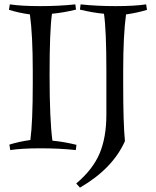

<svg xmlns="http://www.w3.org/2000/svg" viewBox="-20 -679 714 879"><path d="M218 -616Q207 -541 207 -336Q207 -131 220 -35Q273 -30 330 -16L327 8Q253 0 166.5 0Q80 0 27 8L23 -17Q68 -31 119 -38Q130 -120 130 -296V-355Q130 -517 117 -613Q66 -620 21 -634L25 -659Q78 -651 164.5 -651Q251 -651 325 -659L328 -635Q271 -621 218 -616ZM349 -659Q423 -651 509.5 -651Q596 -651 649 -659L653 -634Q608 -620 557 -613Q544 -517 544 -355V-296Q544 -111 552 -33Q496 93 346 180L329 161Q405 97 436 23.5Q467 -50 467 -154V-355Q467 -541 456 -616Q403 -621 346 -635Z"/></svg>

Font: Almendra
Style: Regular
Weight: 400
Designer: Ana Sanfelippo
Foundry: Ana Sanfelippo
Version: Version 1.004